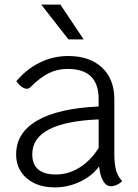

<svg xmlns="http://www.w3.org/2000/svg" viewBox="-20 -803 598 833"><path d="M510 -17Q500 -7 486.5 -1Q473 5 461 5Q441 5 427.5 -18Q414 -41 410 -81Q379 -39 327 -14.5Q275 10 218 10Q142 10 96 -29.5Q50 -69 50 -133Q50 -227 141.5 -280Q233 -333 408 -341V-373Q408 -439 374.5 -471.5Q341 -504 273 -504Q229 -504 191.5 -485.5Q154 -467 111 -424Q105 -418 96 -418Q86 -418 74 -426.5Q62 -435 51 -451Q96 -504 153.5 -532Q211 -560 276 -560Q369 -560 422.5 -510Q476 -460 476 -373V-137Q476 -91 483.5 -64.5Q491 -38 510 -17ZM408 -161V-285Q120 -273 120 -134Q120 -46 223 -46Q277 -46 325 -76Q373 -106 408 -161ZM159 -783H242L343 -632H277Z"/></svg>

Font: Krub
Style: Regular
Weight: 400
Designer: Ekaluck Peanpanawate
Foundry: Cadson Demak Co.,Ltd.
Version: Version 1.000; ttfautohint (v1.6)